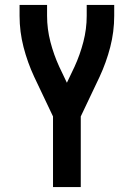

<svg xmlns="http://www.w3.org/2000/svg" viewBox="-20 -755 540 775"><path d="M194 0V-285L118 -445Q91 -503 75 -565Q59 -627 59 -691V-735H170V-691Q170 -638 183.5 -586Q197 -534 219 -486L250 -421L281 -486Q303 -534 316.5 -586Q330 -638 330 -691V-735H441V-691Q441 -627 425 -565Q409 -503 382 -445L306 -285V0Z"/></svg>

Font: Zed Mono
Style: Bold
Weight: 700
Monospace: yes
Designer: Belleve Invis
Foundry: Belleve Invis
Version: Version 1.0.0; ttfautohint (v1.8.4)